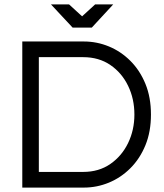

<svg xmlns="http://www.w3.org/2000/svg" viewBox="-20 -850 743 870"><path d="M81 0V-662H360Q419 -662 473.5 -639.5Q528 -617 571 -574Q614 -531 639 -470Q664 -409 664 -331Q664 -253 639 -192Q614 -131 571 -88Q528 -45 473.5 -22.5Q419 0 360 0ZM156 -71H357Q428 -71 480 -107Q532 -143 560.5 -202Q589 -261 589 -331Q589 -402 560.5 -461Q532 -520 480 -555.5Q428 -591 357 -591H156ZM309 -725 211 -830H293L352 -776L411 -830H493L396 -725Z"/></svg>

Font: Questrial
Style: Regular
Weight: 400
Designer: Joe Prince, Laura Meseguer
Foundry: Joe Prince, Laura Meseguer
Version: Version 2.000; ttfautohint (v1.8.3)